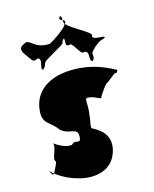

<svg xmlns="http://www.w3.org/2000/svg" viewBox="-86 -853 728 905"><g transform="rotate(-10 278.0 -400.0)"><path d="M90 -613C98 -602 106 -593 124 -607C153 -606 124 -551 140 -552C158 -566 125 -537 143 -551C164 -577 143 -576 175 -599C193 -613 220 -630 238 -644C266 -664 244 -656 262 -678C280 -692 240 -664 258 -678C276 -683 254 -637 282 -644C300 -658 328 -585 346 -599C378 -603 357 -550 378 -551C396 -565 363 -538 381 -552C397 -578 368 -579 397 -607C415 -621 385 -601 403 -615C433 -643 422 -633 453 -648C471 -662 435 -636 453 -650C458 -662 392 -644 396 -668C414 -682 264 -736 282 -750C292 -770 244 -761 262 -783C280 -797 241 -769 259 -783C277 -788 266 -770 276 -750C294 -736 183 -654 191 -665C185 -665 153 -656 115 -680C86 -697 87 -696 60 -676C46 -655 70 -638 90 -613ZM316 -528C181 -528 92 -468 92 -363C92 -296 131 -304 170 -258C214 -226 256 -260 256 -206C256 -171 233 -204 214 -178C171 -168 122 -206 127 -200C141 -184 107 -122 126 -114C126 -103 114 -78 110 -67C110 -59 105 -56 99 -56C95 -62 84 -77 84 -77C84 -77 132 -32 214 -18C284 -3 386 -19 400 -125C408 -199 355 -223 319 -239C312 -249 320 -262 320 -320C320 -364 310 -379 322 -384C352 -388 388 -365 388 -372C388 -378 421 -439 431 -439C442 -448 463 -470 472 -476C481 -473 479 -474 486 -488C489 -495 497 -484 475 -493C465 -497 400 -528 316 -528Z"/></g></svg>

Font: Hussar Przerywany
Style: Regular
Weight: 400
Foundry: Cannot Into Space Fonts
Version: Version 0.982